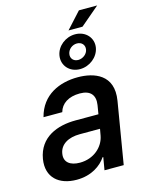

<svg xmlns="http://www.w3.org/2000/svg" viewBox="-135 -1003 842 1096"><g transform="rotate(-15 286.0 -454.5)"><path d="M179.7 11.4C267.8 11.4 326 -31.6 354.4 -74.6H358.7L345.9 0H459.5L520.2 -363.6C545.5 -515.3 430.4 -552.6 335.2 -552.6C228.7 -552.6 120 -508.2 88.1 -382.8H198.9C212 -430.8 256 -460.2 322.8 -460.2C386.7 -460.2 412.6 -426.1 403.8 -369.7L395.2 -317.8H260.7C151.6 -317.8 44 -277 23.1 -153.4C5.7 -46.5 76 11.4 179.7 11.4ZM137.8 -154.1C146 -207.4 196 -235.4 262.8 -235.4H382.5L375.4 -196C363.6 -132.8 305 -78.1 222.3 -78.1C165.1 -78.1 129.3 -104.4 137.8 -154.1ZM267 -698.9C257.5 -641.7 299.7 -593.8 361.2 -593.8C418.3 -593.8 469.8 -634.9 479.4 -688.2C489.3 -745 446.4 -793.3 384.2 -793.3C327.1 -793.3 275.9 -752.8 267 -698.9ZM323.9 -693.5C328.5 -720.5 353.7 -740.1 380.7 -740.1C409.1 -740.1 426.8 -719.5 422.6 -693.5C418.7 -667.3 392 -647 364.7 -647C336.6 -647 319.2 -668 323.9 -693.5ZM354 -824.2H436.8L549 -919.7H441.1Z"/></g></svg>

Font: Magic Ui Pro Semi Bold
Style: Italic
Weight: 600
Italic angle: -9.39999°
Designer: Stefan Endress, Andreas Faust
Version: Version 1.000;FEAKit 1.0